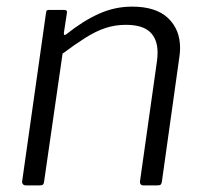

<svg xmlns="http://www.w3.org/2000/svg" viewBox="-20 -560 621 580"><path d="M58 0Q52 0 49 -4Q46 -8 47 -13L119 -521Q120 -527 121.5 -528.5Q123 -530 128 -530H174Q179 -530 181 -528Q183 -526 182 -520L173 -461Q172 -450 181 -457Q231 -497 279 -518.5Q327 -540 379 -540Q451 -540 487.5 -505.5Q524 -471 524 -415Q524 -409 523.5 -402.5Q523 -396 522 -389L469 -11Q468 -5 465.5 -2.5Q463 0 456 0H413Q407 0 404.5 -4Q402 -8 403 -13L454 -374Q455 -381 455.5 -388Q456 -395 456 -401Q456 -442 433 -463.5Q410 -485 360 -485Q328 -485 299 -475.5Q270 -466 239 -446.5Q208 -427 169 -398L113 -10Q112 -4 109.5 -2Q107 0 100 0H58Z"/></svg>

Font: Libre Franklin Thin Light
Style: Italic
Weight: 300
Italic angle: -8°
Version: Version 3.000